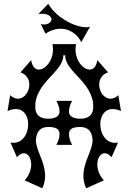

<svg xmlns="http://www.w3.org/2000/svg" viewBox="-20 -980 684 1022"><path d="M254 -877C254 -861 231 -843 197 -852L222 -801C318 -863 394 -801 412 -755L459 -837C394 -823 277 -886 237 -960L184 -905C234 -913 254 -892 254 -877ZM514 -318C514 -372 549 -422 624 -389L610 -473C557 -426 508 -478 508 -530C508 -556 521 -583 555 -595L498 -660C482 -552 361 -635 385 -745H259C283 -635 162 -552 146 -660L89 -595C123 -583 136 -556 136 -530C136 -478 87 -426 34 -473L20 -389C95 -422 130 -372 130 -318C130 -266 97 -210 36 -221L70 -143C109 -188 146 -155 146 -104C146 -78 136 -47 111 -20L205 22C222 -13 223 -46 216 -82C205 -140 173 -184 171 -232C173 -280 195 -304 236 -304C275 -304 297 -295 297 -266C297 -249 290 -226 280 -209H364C354 -226 347 -249 347 -266C347 -295 369 -304 408 -304C449 -304 471 -280 473 -232C471 -184 439 -140 428 -82C421 -46 422 -13 439 22L533 -20C508 -47 498 -78 498 -104C498 -155 535 -188 574 -143L608 -221C547 -210 514 -266 514 -318ZM408 -348C369 -348 347 -362 347 -386C347 -403 354 -426 364 -443H280C290 -426 297 -403 297 -386C297 -362 275 -348 236 -348C186 -348 166 -376 168 -414C166 -451 185 -496 216 -534C257 -587 317 -628 317 -686H327C327 -628 387 -587 428 -534C459 -496 478 -451 476 -414C478 -376 458 -348 408 -348Z"/></svg>

Font: Malebolge Adversarial
Style: Regular
Weight: 400
Designer: Ariel Martín Pérez
Foundry: Tunera Type Foundry
Version: Version 0.007;hotconv 1.0.109;makeotfexe 2.5.65596